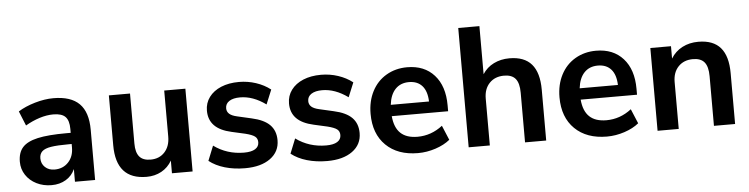

<svg xmlns="http://www.w3.org/2000/svg" viewBox="-45 -914 4410 1130"><g transform="rotate(-5 2160.5 -348.5)"><path d="M478 -297V0H359V-75Q342 -36 305.5 -14Q269 8 221 8Q172 8 132 -12Q92 -32 69 -67Q46 -102 46 -145Q46 -199 73.5 -230Q101 -261 163 -275Q225 -289 334 -289H359V-312Q359 -362 337.5 -384Q316 -406 266 -406Q227 -406 184.5 -392.5Q142 -379 101 -355L66 -441Q107 -467 165 -484Q223 -501 275 -501Q378 -501 428 -451Q478 -401 478 -297ZM359 -202V-223H341Q274 -223 237 -217Q200 -211 184 -196Q168 -181 168 -155Q168 -123 190 -102.5Q212 -82 246 -82Q296 -82 327.5 -115.5Q359 -149 359 -202Z M1054 -489V0H932V-75Q909 -35 870 -13.5Q831 8 782 8Q602 8 602 -194V-489H727V-193Q727 -141 748 -116Q769 -91 814 -91Q866 -91 897.5 -125.5Q929 -160 929 -217V-489Z M1152 -54 1187 -141Q1265 -84 1366 -84Q1409 -84 1431.5 -98Q1454 -112 1454 -138Q1454 -160 1438.5 -172Q1423 -184 1383 -194L1303 -212Q1235 -227 1202 -261Q1169 -295 1169 -349Q1169 -394 1194.5 -428.5Q1220 -463 1265.5 -482Q1311 -501 1371 -501Q1423 -501 1471.5 -485Q1520 -469 1557 -440L1522 -355Q1446 -410 1370 -410Q1329 -410 1306 -395Q1283 -380 1283 -353Q1283 -333 1297.5 -320Q1312 -307 1344 -300L1427 -281Q1500 -265 1534 -230.5Q1568 -196 1568 -140Q1568 -72 1513 -32Q1458 8 1364 8Q1299 8 1244.5 -8Q1190 -24 1152 -54Z M1637 -54 1672 -141Q1750 -84 1851 -84Q1894 -84 1916.5 -98Q1939 -112 1939 -138Q1939 -160 1923.5 -172Q1908 -184 1868 -194L1788 -212Q1720 -227 1687 -261Q1654 -295 1654 -349Q1654 -394 1679.5 -428.5Q1705 -463 1750.5 -482Q1796 -501 1856 -501Q1908 -501 1956.5 -485Q2005 -469 2042 -440L2007 -355Q1931 -410 1855 -410Q1814 -410 1791 -395Q1768 -380 1768 -353Q1768 -333 1782.5 -320Q1797 -307 1829 -300L1912 -281Q1985 -265 2019 -230.5Q2053 -196 2053 -140Q2053 -72 1998 -32Q1943 8 1849 8Q1784 8 1729.5 -8Q1675 -24 1637 -54Z M2583 -222H2250Q2256 -154 2291 -121Q2326 -88 2391 -88Q2472 -88 2539 -140L2575 -54Q2541 -26 2489.5 -9Q2438 8 2386 8Q2266 8 2196.5 -60Q2127 -128 2127 -246Q2127 -321 2157 -379Q2187 -437 2241.5 -469Q2296 -501 2365 -501Q2466 -501 2524.5 -436Q2583 -371 2583 -257ZM2250 -289H2476Q2474 -350 2446 -381.5Q2418 -413 2368 -413Q2318 -413 2287.5 -381Q2257 -349 2250 -289Z M3143 -300V0H3018V-293Q3018 -350 2996.5 -376Q2975 -402 2929 -402Q2875 -402 2842.5 -368Q2810 -334 2810 -277V0H2685V-705H2810V-421Q2835 -460 2876.5 -480.5Q2918 -501 2969 -501Q3057 -501 3100 -451Q3143 -401 3143 -300Z M3699 -222H3366Q3372 -154 3407 -121Q3442 -88 3507 -88Q3588 -88 3655 -140L3691 -54Q3657 -26 3605.5 -9Q3554 8 3502 8Q3382 8 3312.5 -60Q3243 -128 3243 -246Q3243 -321 3273 -379Q3303 -437 3357.5 -469Q3412 -501 3481 -501Q3582 -501 3640.5 -436Q3699 -371 3699 -257ZM3366 -289H3592Q3590 -350 3562 -381.5Q3534 -413 3484 -413Q3434 -413 3403.5 -381Q3373 -349 3366 -289Z M4259 -300V0H4134V-293Q4134 -350 4112.5 -376Q4091 -402 4045 -402Q3991 -402 3958.5 -368Q3926 -334 3926 -277V0H3801V-489H3923V-416Q3948 -457 3990 -479Q4032 -501 4085 -501Q4173 -501 4216 -451Q4259 -401 4259 -300Z"/></g></svg>

Font: wassup Sans
Style: Bold
Weight: 700
Version: Version 2.001